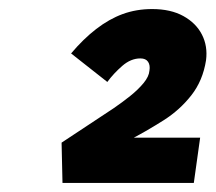

<svg xmlns="http://www.w3.org/2000/svg" viewBox="-20 -822 476 424"><path d="M118 -418 116 -507 231 -583Q250 -596 267.5 -610Q285 -624 297 -638.5Q309 -653 310 -666Q312 -678 307 -685.5Q302 -693 290 -693Q269 -693 250 -676.5Q231 -660 217 -641L137 -704Q164 -736 192.5 -758Q221 -780 251 -791Q281 -802 316 -802Q357 -802 385 -786.5Q413 -771 426 -745.5Q439 -720 435 -689Q428 -644 402.5 -611.5Q377 -579 341.5 -556.5Q306 -534 270 -515L218 -486L223 -518H422L408 -418Z"/></svg>

Font: Lexend ExtBd
Style: Italic
Weight: 800
Italic angle: -8.13011°
Designer: Bonnie Shaver-Troup, Thomas Jockin
Foundry: Lexend
Version: Version 1.007